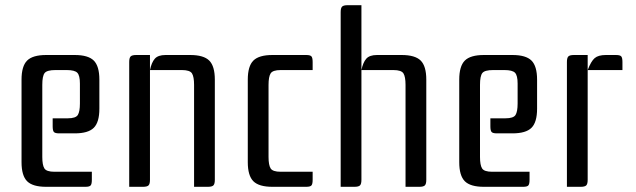

<svg xmlns="http://www.w3.org/2000/svg" viewBox="-20 -720 2450 740"><path d="M334 -58V-27Q334 -11 329.5 -5.5Q325 0 309 0H158Q106 0 84.5 -21.5Q63 -43 63 -95V-413Q63 -465 84.5 -486.5Q106 -508 158 -508H268Q320 -508 341.5 -486.5Q363 -465 363 -413V-301Q363 -249 341.5 -227.5Q320 -206 268 -206H208Q192 -206 187.5 -211.5Q183 -217 183 -233V-264H241Q272 -264 280 -277Q288 -290 288 -321V-398Q288 -429 278 -439.5Q268 -450 237 -450H194Q161 -450 152 -438.5Q143 -427 143 -393V-115Q143 -84 151 -71Q159 -58 190 -58Z M713 -508Q765 -508 786.5 -486.5Q808 -465 808 -413V-27Q808 -11 802.5 -5.5Q797 0 781 0H728V-393Q728 -424 720 -437Q712 -450 681 -450H558V-27Q558 -11 552.5 -5.5Q547 0 531 0H478V-481Q478 -497 483.5 -502.5Q489 -508 505 -508H558V-450Q564 -479 576.5 -493.5Q589 -508 618 -508Z M1160 -508Q1176 -508 1180.5 -502.5Q1185 -497 1185 -481V-450H1062Q1031 -450 1023 -437Q1015 -424 1015 -393V-115Q1015 -84 1023 -71Q1031 -58 1062 -58H1185V-27Q1185 -11 1180.5 -5.5Q1176 0 1160 0H1030Q978 0 956.5 -21.5Q935 -43 935 -95V-413Q935 -465 956.5 -486.5Q978 -508 1030 -508Z M1623 -27Q1623 -11 1617.5 -5.5Q1612 0 1596 0H1543V-393Q1543 -424 1535 -437Q1527 -450 1496 -450H1373V-27Q1373 -11 1367.5 -5.5Q1362 0 1346 0H1293V-673Q1293 -689 1298.5 -694.5Q1304 -700 1320 -700H1373V-450Q1379 -479 1391.5 -493.5Q1404 -508 1433 -508H1528Q1580 -508 1601.5 -486.5Q1623 -465 1623 -413Z M2021 -58V-27Q2021 -11 2016.5 -5.5Q2012 0 1996 0H1845Q1793 0 1771.5 -21.5Q1750 -43 1750 -95V-413Q1750 -465 1771.5 -486.5Q1793 -508 1845 -508H1955Q2007 -508 2028.5 -486.5Q2050 -465 2050 -413V-301Q2050 -249 2028.5 -227.5Q2007 -206 1955 -206H1895Q1879 -206 1874.5 -211.5Q1870 -217 1870 -233V-264H1928Q1959 -264 1967 -277Q1975 -290 1975 -321V-398Q1975 -429 1965 -439.5Q1955 -450 1924 -450H1881Q1848 -450 1839 -438.5Q1830 -427 1830 -393V-115Q1830 -84 1838 -71Q1846 -58 1877 -58Z M2245 -450V-27Q2245 -11 2239.5 -5.5Q2234 0 2218 0H2165V-481Q2165 -497 2170.5 -502.5Q2176 -508 2192 -508H2245V-450Q2258 -484 2272 -496Q2286 -508 2315 -508H2354Q2370 -508 2374.5 -502.5Q2379 -497 2379 -481V-450Z"/></svg>

Font: Rationale
Style: Regular
Weight: 400
Designer: Cyreal (www.cyreal.org)
Foundry: Cyreal (www.cyreal.org)
Version: Version 1.011